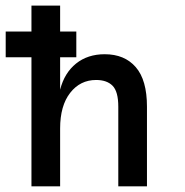

<svg xmlns="http://www.w3.org/2000/svg" viewBox="-87 -657 653 677"><path d="M-66.9 -545.9H23.9V-637.2H125V-545.9H182.1V-455.1H125V-340.8Q140.1 -399.9 181.2 -432.9Q222.2 -465.8 282.2 -465.8Q352.1 -465.8 391.6 -420.4Q431.2 -375 431.2 -280.8V0H330.1V-280.8Q330.1 -334 310.1 -354.5Q290 -375 252 -375Q195.8 -375 160.4 -329.6Q125 -284.2 125 -204.1V0H23.9V-455.1H-66.9Z"/></svg>

Font: Anonymous Pro
Style: Bold
Weight: 700
Monospace: yes
Designer: Mark Simonson
Version: Version 1.003